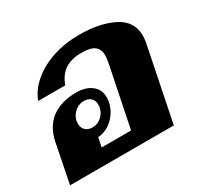

<svg xmlns="http://www.w3.org/2000/svg" viewBox="-126 -711 884 859"><g transform="rotate(-30 316.5 -281.5)"><path d="M45 -201Q60 -274 109.5 -310Q159 -346 236 -346Q284 -346 314 -323Q344 -300 344 -260Q344 -226 327 -195Q310 -164 281.5 -144.5Q253 -125 222 -124L212 -76H364L427 -385Q428 -392 430 -405Q432 -418 432 -426Q432 -456 412.5 -472Q393 -488 345 -488Q293 -488 260 -466.5Q227 -445 210 -398H70Q88 -446 132 -483.5Q176 -521 239 -542Q302 -563 376 -563Q482 -563 552 -527.5Q622 -492 622 -418Q622 -403 619 -385L541 0H5ZM295 -250Q295 -271 282 -283.5Q269 -296 247 -296Q220 -296 200 -278.5Q180 -261 174 -235Q173 -230 173 -221Q173 -200 186 -187Q199 -174 222 -174Q252 -174 273.5 -196.5Q295 -219 295 -250Z"/></g></svg>

Font: Taviraj Black
Style: Italic
Weight: 900
Italic angle: -12°
Designer: Katatrad Team
Foundry: CadsonDemak
Version: Version 1.001